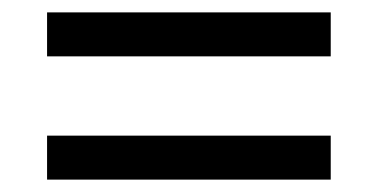

<svg xmlns="http://www.w3.org/2000/svg" viewBox="-20 -507 612 310"><path d="M56 -416H514V-487H56ZM56 -217H514V-288H56Z"/></svg>

Font: Noto Sans Mro
Style: Regular
Weight: 400
Designer: Monotype Design Team
Foundry: Monotype Imaging Inc.
Version: Version 2.001